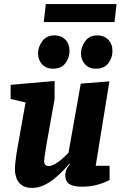

<svg xmlns="http://www.w3.org/2000/svg" viewBox="-20 -906 595 939"><path d="M137 13Q105 13 86.5 -0.5Q68 -14 60.5 -35Q53 -56 53 -78Q53 -90 55 -110Q57 -130 60 -150Q63 -170 65 -180L105 -405L32 -422V-491L247 -510V-421L207 -198Q206 -189 203 -172Q200 -155 198 -139.5Q196 -124 196 -118Q196 -107 201.5 -100.5Q207 -94 219 -94Q232 -94 250 -104.5Q268 -115 285.5 -130.5Q303 -146 315 -159L375 -497L515 -508L448 -95H516V-26Q489 -11 454.5 -2Q420 7 379 7Q338 7 318.5 -6.5Q299 -20 299 -50Q299 -58 303.5 -72.5Q308 -87 322 -103L319 -105Q309 -93 290.5 -73.5Q272 -54 248 -34Q224 -14 195.5 -0.5Q167 13 137 13ZM448 -570Q416 -570 396 -591.5Q376 -613 376 -644Q376 -676 396.5 -704.5Q417 -733 457 -733Q488 -733 509 -712.5Q530 -692 530 -656Q530 -624 510 -597Q490 -570 448 -570ZM238 -570Q206 -570 186 -591.5Q166 -613 166 -644Q166 -676 186.5 -704.5Q207 -733 247 -733Q279 -733 299.5 -712.5Q320 -692 320 -656Q320 -624 300 -597Q280 -570 238 -570ZM194 -798 204 -886H550L540 -798Z"/></svg>

Font: Faustina Light ExtraBold
Style: Italic
Weight: 800
Italic angle: -8°
Version: Version 1.200